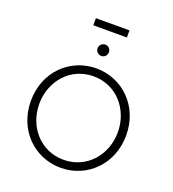

<svg xmlns="http://www.w3.org/2000/svg" viewBox="-189 -1242 1259 1397"><g transform="rotate(20 440.5 -543.5)"><path d="M441 12C645 12 810 -148 810 -373C810 -597 644 -757 441 -757C237 -757 72 -598 72 -373C72 -148 237 12 441 12ZM137 -373C137 -547 260 -696 441 -696C622 -696 745 -547 745 -373C745 -197 620 -50 441 -50C261 -50 137 -197 137 -373ZM311 -1044H571V-1099H311ZM397 -898C397 -874 417 -854 442 -854C466 -854 485 -874 485 -898C485 -922 466 -942 442 -942C417 -942 397 -922 397 -898Z"/></g></svg>

Font: Mluvka Light
Style: Regular
Weight: 300
Designer: Modified by Jiří Krblich, Original typeface by Gumpita Rahayu
Foundry: Gumpita Rahayu & Jiří Krblich
Version: Version 2.000;Glyphs 3.1.1 (3134)